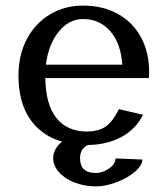

<svg xmlns="http://www.w3.org/2000/svg" viewBox="-20 -524 599 686"><path d="M512 -245Q517 -322 489 -380.5Q461 -439 406 -471.5Q351 -504 277 -504Q210 -504 157.5 -472Q105 -440 75.5 -383.5Q46 -327 46 -254Q46 -136 110 -71Q148 -33 202 -18Q170 8 170 41Q170 68 191 91.5Q212 115 247.5 128.5Q283 142 323 142Q356 142 395 127.5Q434 113 461 90.5Q488 68 489 46L393 42Q392 63 369 78.5Q346 94 323 94Q294 94 280 81Q266 68 266 41Q266 11 289 -3Q292 -5 295 -6Q362 -7 413 -34Q466 -63 491 -114L405 -134Q383 -90 358 -72Q341 -60 315 -56Q312 -55 309 -55Q308 -55 307 -55Q299 -54 291 -54Q220 -54 181.5 -102.5Q143 -151 142 -245ZM417 -293H144Q153 -365 189.5 -410.5Q226 -456 277 -456Q336 -456 374 -412.5Q412 -369 417 -293Z"/></svg>

Font: LXGW Marker Gothic
Style: Regular
Weight: 400
Version: Version 1.001